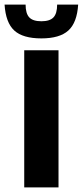

<svg xmlns="http://www.w3.org/2000/svg" viewBox="-66 -820 362 840"><path d="M40 0V-600H190V0ZM-46 -800H46Q46 -761 62 -744Q78 -727 115 -727Q152 -727 168 -744Q184 -761 184 -800H276Q271 -721 233 -686.5Q195 -652 115 -652Q34 -652 -3.5 -686.5Q-41 -721 -46 -800Z"/></svg>

Font: Big Shoulders Text Black
Style: Regular
Weight: 900
Designer: Patric King
Foundry: XO Type Co
Version: Version 1.000; ttfautohint (v1.8.2)